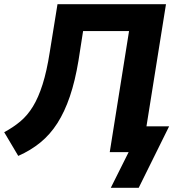

<svg xmlns="http://www.w3.org/2000/svg" viewBox="-30 -725 838 915"><path d="M498 170 583 0H493L585 -577H366L344 -436Q328 -339 303 -265.5Q278 -192 243.5 -138Q209 -84 162.5 -46Q116 -8 57 18L-10 -95Q33 -118 67 -146.5Q101 -175 127 -217.5Q153 -260 173 -323Q193 -386 207 -476L244 -705H761L668 -123H776L631 170Z"/></svg>

Font: Nunito Sans 12pt ExtraBold
Style: Italic
Weight: 800
Italic angle: -9°
Designer: Vernon Adams
Foundry: Vernon Adams
Version: Version 3.101;gftools[0.9.27]